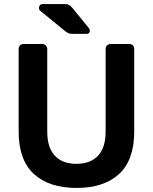

<svg xmlns="http://www.w3.org/2000/svg" viewBox="-20 -917 754 947"><path d="M358 10Q222 10 147 -59Q72 -128 72 -268V-675Q72 -686 78.5 -693Q85 -700 96 -700H188Q199 -700 206 -693Q213 -686 213 -675V-268Q213 -189 250.5 -149Q288 -109 357 -109Q426 -109 463.5 -149Q501 -189 501 -268V-675Q501 -686 508 -693Q515 -700 526 -700H618Q629 -700 635.5 -693Q642 -686 642 -675V-268Q642 -128 567.5 -59Q493 10 358 10ZM337 -750Q326 -750 318.5 -753Q311 -756 302 -763L177 -865Q172 -870 172 -877Q172 -886 177 -891.5Q182 -897 191 -897H300Q313 -897 320 -893Q327 -889 337 -878L418 -779Q423 -774 423 -766Q423 -750 407 -750Z"/></svg>

Font: Rubik AZ
Style: Regular
Weight: 500
Designer: Hubert and Fischer
Foundry: Hubert & Fischer
Version: Version 2.000